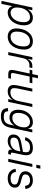

<svg xmlns="http://www.w3.org/2000/svg" viewBox="1634 -2387 909 4229"><g transform="rotate(90 2088.5 -272.5)"><path d="M-6 150H60L111 -92C124 -34 172 12 246 12C412 12 532 -151 532 -347C532 -466 476 -542 366 -542C286 -542 223 -500 179 -433L199 -530H139ZM255 -51C185 -51 139 -100 139 -189C139 -359 233 -479 350 -479C426 -479 463 -433 463 -336C463 -182 373 -51 255 -51Z M780 12C965 12 1066 -163 1066 -355C1066 -468 1003 -542 887 -542C703 -542 600 -367 600 -175C600 -62 664 12 780 12ZM790 -51C709 -51 670 -91 670 -187C670 -351 755 -479 877 -479C958 -479 997 -437 997 -343C997 -179 913 -51 790 -51Z M1121 0H1187L1255 -323C1274 -410 1330 -466 1410 -466H1459L1472 -530H1426C1356 -530 1307 -495 1271 -425L1290 -530H1233Z M1611 0H1695L1708 -59H1627C1596 -59 1582 -71 1582 -91C1582 -111 1588 -137 1594 -165L1659 -471H1796L1808 -530H1672L1698 -654H1632L1606 -530H1522L1510 -471H1593L1529 -172C1522 -138 1514 -99 1514 -72C1514 -24 1541 0 1611 0Z M1983 12C2066 12 2135 -27 2176 -96L2156 0H2218L2331 -530H2265L2197 -214C2175 -111 2105 -47 2007 -47C1945 -47 1915 -76 1915 -125C1915 -161 1921 -200 1929 -235L1992 -530H1926L1865 -248C1855 -201 1846 -155 1846 -114C1846 -35 1896 12 1983 12Z M2530 162C2676 162 2754 111 2786 -42L2890 -530H2827L2806 -431C2795 -497 2750 -542 2667 -542C2497 -542 2391 -386 2391 -214C2391 -97 2452 -27 2560 -27C2641 -27 2698 -68 2740 -133L2721 -42C2699 59 2648 99 2542 99C2454 99 2425 70 2425 3L2355 7C2355 109 2413 162 2530 162ZM2574 -90C2493 -90 2461 -133 2461 -221C2461 -355 2537 -479 2659 -479C2737 -479 2779 -427 2779 -349C2780 -224 2700 -90 2574 -90Z M3268 -56C3268 -14 3293 2 3341 2C3351 2 3362 1 3369 0L3381 -59H3361C3344 -59 3336 -64 3336 -82C3336 -116 3393 -321 3393 -397C3393 -489 3346 -542 3233 -542C3100 -542 3032 -484 2994 -374L3063 -368C3089 -447 3137 -479 3223 -479C3302 -479 3328 -450 3328 -391C3328 -374 3325 -349 3320 -324L3120 -287C2993 -264 2937 -206 2937 -108C2937 -32 2994 12 3080 12C3162 12 3232 -30 3271 -86C3269 -76 3268 -65 3268 -56ZM3005 -120C3005 -185 3041 -217 3125 -232L3309 -266C3304 -240 3299 -216 3295 -200C3275 -111 3198 -47 3090 -47C3031 -47 3005 -72 3005 -120Z M3602 -618H3672L3690 -707H3620ZM3473 0H3539L3651 -530H3585Z M3900 12C4018 12 4107 -46 4107 -143C4107 -214 4072 -260 3936 -288C3845 -308 3816 -329 3816 -377C3816 -435 3859 -479 3944 -479C4021 -479 4061 -446 4067 -370L4136 -376C4127 -480 4060 -542 3948 -542C3806 -542 3747 -458 3747 -377C3747 -293 3801 -253 3911 -231C4022 -207 4038 -183 4038 -140C4038 -81 3982 -51 3906 -51C3821 -51 3772 -88 3762 -168L3693 -163C3705 -54 3782 12 3900 12Z"/></g></svg>

Font: Geist Light
Style: Italic
Weight: 300
Italic angle: -12°
Designer: Basement.studio, Andrés Briganti, Mateo Zaragoza
Foundry: Basement.studio, Vercel, Andrés Briganti, Guido Ferreyra, Mateo Zaragoza
Version: Version 1.500